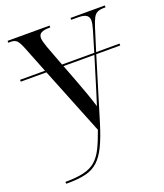

<svg xmlns="http://www.w3.org/2000/svg" viewBox="-142 -630 822 963"><g transform="rotate(-20 269.0 -149.0)"><path d="M44 228Q104 228 143 218.5Q182 209 206.5 187Q231 165 249 128.5Q267 92 286 38L142 -321H5V-331H138L83 -470Q69 -505 58 -515.5Q47 -526 27 -526H13V-536H237V-526H233Q204 -526 189.5 -518.5Q175 -511 175 -492Q175 -483 178.5 -470Q182 -457 188 -440L229 -331H401L433 -438Q443 -472 443 -488Q443 -507 430 -516.5Q417 -526 385 -526H349V-536H532V-526H525Q503 -526 489.5 -520Q476 -514 467 -497.5Q458 -481 448 -449L411 -331H536V-321H408L306 14Q285 82 263.5 126Q242 170 215 194.5Q188 219 149.5 228.5Q111 238 55 238H44ZM267 -232Q284 -187 296.5 -152Q309 -117 322 -75Q333 -109 344 -144.5Q355 -180 364 -210L398 -321H233Z"/></g></svg>

Font: Noto Serif Display SemiCondensed
Style: Regular
Weight: 400
Width: 4
Designer: Monotype Design Team
Foundry: Monotype Imaging Inc.
Version: Version 2.009